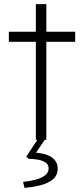

<svg xmlns="http://www.w3.org/2000/svg" viewBox="-20 -679 402 932"><path d="M154 0V-476H23V-525H154V-659H205V-525H345V-476H205V0ZM99 233 92 204Q121 201 149.5 194Q178 187 197 173.5Q216 160 216 138Q216 119 200 109Q184 99 161.5 95.5Q139 92 120 92L107 82L167 -9H203L155 62Q210 67 235 87.5Q260 108 260 139Q260 174 234.5 193.5Q209 213 172 221.5Q135 230 99 233Z"/></svg>

Font: Readex Pro ExtraLight
Style: Regular
Weight: 200
Designer: Bonnie Shaver-Troup, Thomas Jockin
Foundry: Lexend
Version: Version 1.203; ttfautohint (v1.8.3)